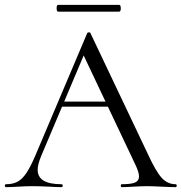

<svg xmlns="http://www.w3.org/2000/svg" viewBox="-24 -770 747 790"><path d="M228 -352H434L441 -331H213ZM699 0Q680 0 640 -2Q600 -4 582 -4Q560 -4 526 -2Q494 0 477 0Q473 0 473 -6Q473 -12 477 -12Q515 -12 531.5 -19Q548 -26 548 -44Q548 -59 536 -86L314 -555L339 -586L145 -127Q131 -93 131 -71Q131 -12 229 -12Q234 -12 234 -6Q234 0 229 0Q211 0 177 -2Q139 -4 111 -4Q85 -4 51 -2Q21 0 1 0Q-4 0 -4 -6Q-4 -12 1 -12Q29 -12 48.5 -22.5Q68 -33 85.5 -59.5Q103 -86 124 -136L335 -634Q337 -637 342 -637Q347 -637 348 -634L584 -137Q618 -63 642 -37.5Q666 -12 699 -12Q703 -12 703 -6Q703 0 699 0ZM209 -736Q209 -750 215 -750H466Q473 -750 473 -736Q473 -722 466 -722H215Q209 -722 209 -736Z"/></svg>

Font: Cormorant Unicase
Style: Regular
Weight: 400
Designer: Christian Thalmann (Catharsis Fonts)
Foundry: Catharsis Fonts
Version: Version 4.000